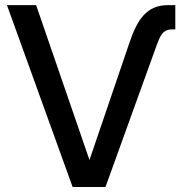

<svg xmlns="http://www.w3.org/2000/svg" viewBox="-20 -748 729 768"><path d="M496.6 -573.7 338.4 -109.4H337.4L124.5 -727.5H7.8L270.5 0H401.9L604.5 -561C621.1 -606.4 630.9 -630.4 668.5 -630.4H681.2V-727.5H652.3C568.8 -727.5 529.8 -673.8 496.6 -573.7Z"/></svg>

Font: Inteeer Medium
Style: Regular
Weight: 500
Designer: Rasmus Andersson
Foundry: rsms
Version: Version 4.001;Glyphs 3.4 (3402)